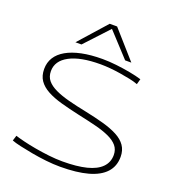

<svg xmlns="http://www.w3.org/2000/svg" viewBox="-164 -1058 1084 1194"><g transform="rotate(20 378.0 -460.5)"><path d="M653 -672 643 -636Q619 -645 587.5 -651.5Q556 -658 521.5 -663.5Q487 -669 453 -672Q419 -675 389 -675Q257 -675 185 -636.5Q113 -598 113 -530Q113 -493 133.5 -468.5Q154 -444 192 -426Q230 -408 283.5 -394Q337 -380 402 -367Q470 -353 525.5 -337.5Q581 -322 621 -301Q661 -280 682 -249.5Q703 -219 703 -176Q703 -114 665 -72.5Q627 -31 553 -10.5Q479 10 369 10Q325 10 275.5 4.5Q226 -1 179.5 -9.5Q133 -18 95.5 -26.5Q58 -35 38 -43L49 -78Q70 -71 106.5 -62Q143 -53 188 -45Q233 -37 281 -31.5Q329 -26 372 -26Q467 -26 530.5 -42Q594 -58 626.5 -91Q659 -124 659 -172Q659 -208 638.5 -232.5Q618 -257 580 -274.5Q542 -292 488.5 -305.5Q435 -319 369 -333Q301 -348 245.5 -363.5Q190 -379 150.5 -400.5Q111 -422 90 -452.5Q69 -483 69 -528Q69 -571 90 -604.5Q111 -638 152 -661.5Q193 -685 252.5 -697.5Q312 -710 390 -710Q433 -710 481.5 -704.5Q530 -699 575.5 -690.5Q621 -682 653 -672ZM195 -750 356 -931H405L565 -750H524L380 -906L235 -750Z"/></g></svg>

Font: Georama Expanded ExtraLight
Style: Regular
Weight: 250
Width: 7
Designer: Jean-Baptiste Levee
Foundry: Production Type
Version: Version 1.001